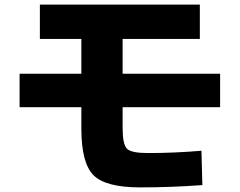

<svg xmlns="http://www.w3.org/2000/svg" viewBox="-20 -770 1040 833"><path d="M153 -750H847V-601H512V-450H935V-305H512V-216Q512 -143 531 -124.5Q550 -106 622 -106Q737 -106 854 -116L858 33Q724 43 588 43Q439 43 386 -9.5Q333 -62 333 -212V-305H65V-450H333V-601H153Z"/></svg>

Font: Mplus 1p ExtraBold
Style: Regular
Weight: 800
Version: Version 1.061